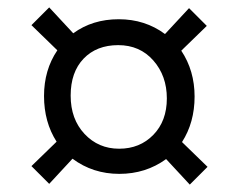

<svg xmlns="http://www.w3.org/2000/svg" viewBox="-20 -593 645 519"><path d="M429 -163Q374 -123 302.5 -123Q231 -123 176 -164L113 -96L65 -144L133 -210Q99 -263 99 -333.5Q99 -404 135 -457L65 -525L113 -573L178 -503Q230 -541 301 -541Q372 -541 426 -501L491 -571L539 -523L470 -456Q506 -402 506 -332Q506 -262 472 -209L541 -142L493 -94ZM302 -191Q358 -191 394.5 -228.5Q431 -266 431 -327Q431 -388 394.5 -429.5Q358 -471 299.5 -471Q241 -471 206 -434.5Q171 -398 171 -334.5Q171 -271 208.5 -231Q246 -191 302 -191Z"/></svg>

Font: Rufina
Style: Bold
Weight: 700
Designer: Martin Sommaruga
Foundry: Martin Sommaruga
Version: Version 1.001